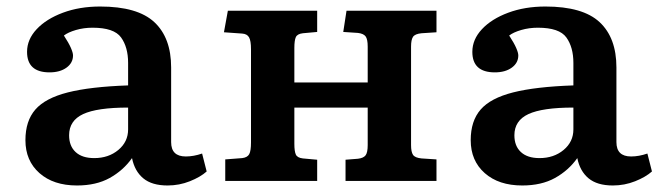

<svg xmlns="http://www.w3.org/2000/svg" viewBox="-20 -555 2026 589"><path d="M216 14Q144 14 101 -24Q58 -62 58 -125Q58 -184 88.5 -219Q119 -254 188 -271.5Q257 -289 373 -293V-362Q373 -410 351.5 -440Q330 -470 264 -470Q237 -470 213 -463Q189 -456 176 -446Q191 -423 197.5 -408Q204 -393 204 -385Q204 -362 184 -347.5Q164 -333 132 -333Q63 -333 63 -396Q63 -434 92.5 -465.5Q122 -497 173 -516Q224 -535 287 -535Q402 -535 453.5 -487Q505 -439 505 -348V-119Q505 -75 550 -75Q574 -75 600 -84L614 -29Q595 -12 562.5 1Q530 14 494 14Q446 14 419.5 -8Q393 -30 385 -70Q358 -32 316.5 -9Q275 14 216 14ZM269 -70Q313 -70 343 -95Q373 -120 373 -158V-225Q278 -225 235 -205Q192 -185 192 -140Q192 -107 212 -88.5Q232 -70 269 -70Z M671 0V-66L723 -70Q739 -72 744.5 -82Q750 -92 750 -118V-404Q750 -430 744 -440.5Q738 -451 723 -452L667 -456L679 -522H953V-457L909 -453Q892 -451 887.5 -441Q883 -431 883 -408V-302H1108V-412Q1108 -435 1101.5 -443.5Q1095 -452 1078 -454L1033 -457L1043 -522H1319V-456L1273 -453Q1253 -451 1247 -442Q1241 -433 1241 -412V-110Q1241 -89 1247 -80Q1253 -71 1273 -69L1319 -66V0H1040V-65L1078 -68Q1095 -70 1101.5 -78.5Q1108 -87 1108 -110V-225H883V-114Q883 -91 887.5 -81Q892 -71 909 -69L953 -65V0Z M1582 14Q1510 14 1467 -24Q1424 -62 1424 -125Q1424 -184 1454.5 -219Q1485 -254 1554 -271.5Q1623 -289 1739 -293V-362Q1739 -410 1717.5 -440Q1696 -470 1630 -470Q1603 -470 1579 -463Q1555 -456 1542 -446Q1557 -423 1563.5 -408Q1570 -393 1570 -385Q1570 -362 1550 -347.5Q1530 -333 1498 -333Q1429 -333 1429 -396Q1429 -434 1458.5 -465.5Q1488 -497 1539 -516Q1590 -535 1653 -535Q1768 -535 1819.5 -487Q1871 -439 1871 -348V-119Q1871 -75 1916 -75Q1940 -75 1966 -84L1980 -29Q1961 -12 1928.5 1Q1896 14 1860 14Q1812 14 1785.5 -8Q1759 -30 1751 -70Q1724 -32 1682.5 -9Q1641 14 1582 14ZM1635 -70Q1679 -70 1709 -95Q1739 -120 1739 -158V-225Q1644 -225 1601 -205Q1558 -185 1558 -140Q1558 -107 1578 -88.5Q1598 -70 1635 -70Z"/></svg>

Font: Literata 7pt SemiBold
Style: Regular
Weight: 600
Designer: Latin by Veronika Burian and Jose Scaglione. Greek by Irene Vlachou. Cyrillic by Vera Evstafieva.
Foundry: TypeTogether
Version: Version 3.002